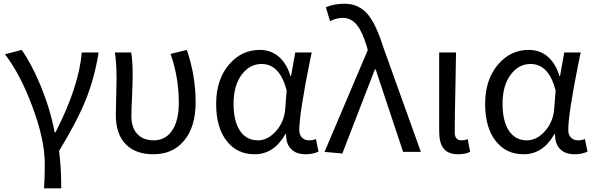

<svg xmlns="http://www.w3.org/2000/svg" viewBox="-20 -810 3168 1024"><path d="M214.8 194.3Q218.8 146.5 218.8 63.5Q218.8 -65.4 152.3 -242.2Q89.8 -411.1 6.8 -520.5L95.7 -543.9Q147.5 -470.7 197.3 -351.6Q249 -224.6 271.5 -104.5H276.4Q401.4 -349.6 416 -530.3H505.9Q484.4 -394.5 438.5 -280.3Q391.6 -163.1 294.9 -4.9Q306.6 80.1 306.6 194.3Z M798.8 12.7Q703.1 12.7 651.4 -40Q597.7 -93.8 597.7 -197.3Q597.7 -228.5 599.6 -291Q601.6 -353.5 601.6 -384.8Q601.6 -474.6 592.8 -530.3H679.7Q687.5 -488.3 687.5 -406.2Q687.5 -377 684.6 -303.7Q680.7 -224.6 680.7 -191.4Q680.7 -125 716.8 -90.8Q748 -61.5 799.8 -61.5Q860.4 -61.5 895.5 -110.4Q933.6 -162.1 933.6 -261.7Q933.6 -398.4 889.6 -522.5L976.6 -543.9Q1023.4 -405.3 1023.4 -264.6Q1023.4 -132.8 960.9 -58.6Q900.4 12.7 798.8 12.7Z M1337.9 12.7Q1245.1 12.7 1190.4 -56.6Q1132.8 -127.9 1132.8 -255.9Q1132.8 -386.7 1203.1 -467.8Q1269.5 -543.9 1365.2 -543.9Q1419.9 -543.9 1460.9 -512.7Q1507.8 -475.6 1529.3 -404.3H1532.2L1554.7 -530.3H1642.6Q1640.6 -518.6 1634.8 -494.1Q1576.2 -205.1 1576.2 -116.2Q1576.2 -89.8 1591.8 -75.2Q1605.5 -61.5 1628.9 -61.5Q1646.5 -61.5 1665 -68.4L1678.7 -1Q1647.5 12.7 1610.4 12.7Q1560.5 12.7 1534.2 -13.7Q1504.9 -41 1505.9 -94.7H1502Q1441.4 12.7 1337.9 12.7ZM1355.5 -61.5Q1408.2 -61.5 1451.7 -110.4Q1495.1 -159.2 1501 -226.6L1508.8 -327.1Q1472.7 -468.8 1375 -468.8Q1313.5 -468.8 1271.5 -415Q1225.6 -356.4 1225.6 -256.8Q1225.6 -164.1 1259.8 -112.8Q1293.9 -61.5 1355.5 -61.5Z M1805.7 8.8 1710.9 0 1941.4 -543 1935.5 -564.5Q1912.1 -641.6 1883.8 -676.8Q1852.5 -714.8 1808.6 -714.8Q1775.4 -714.8 1740.2 -697.3L1717.8 -771.5Q1761.7 -790 1818.4 -790Q1894.5 -790 1942.4 -732.4Q1985.4 -680.7 2023.4 -560.5L2224.6 0H2129.9L1983.4 -440.4H1979.5Z M2422.9 12.7Q2369.1 12.7 2344.7 -19.5Q2322.3 -48.8 2322.3 -110.4V-530.3H2412.1Q2411.1 -475.6 2409.2 -362.3Q2405.3 -182.6 2405.3 -103.5Q2405.3 -61.5 2442.4 -61.5Q2457 -61.5 2474.6 -67.4L2487.3 0Q2461.9 12.7 2422.9 12.7Z M2772.5 12.7Q2679.7 12.7 2625 -56.6Q2567.4 -127.9 2567.4 -255.9Q2567.4 -386.7 2637.7 -467.8Q2704.1 -543.9 2799.8 -543.9Q2854.5 -543.9 2895.5 -512.7Q2942.4 -475.6 2963.9 -404.3H2966.8L2989.3 -530.3H3077.1Q3075.2 -518.6 3069.3 -494.1Q3010.7 -205.1 3010.7 -116.2Q3010.7 -89.8 3026.4 -75.2Q3040 -61.5 3063.5 -61.5Q3081.1 -61.5 3099.6 -68.4L3113.3 -1Q3082 12.7 3044.9 12.7Q2995.1 12.7 2968.8 -13.7Q2939.5 -41 2940.4 -94.7H2936.5Q2876 12.7 2772.5 12.7ZM2790 -61.5Q2842.8 -61.5 2886.2 -110.4Q2929.7 -159.2 2935.5 -226.6L2943.4 -327.1Q2907.2 -468.8 2809.6 -468.8Q2748 -468.8 2706.1 -415Q2660.2 -356.4 2660.2 -256.8Q2660.2 -164.1 2694.3 -112.8Q2728.5 -61.5 2790 -61.5Z"/></svg>

Font: Bpmf GenYo Gothic R
Style: R
Weight: 400
Foundry: But Ko
Version: Version 1.320